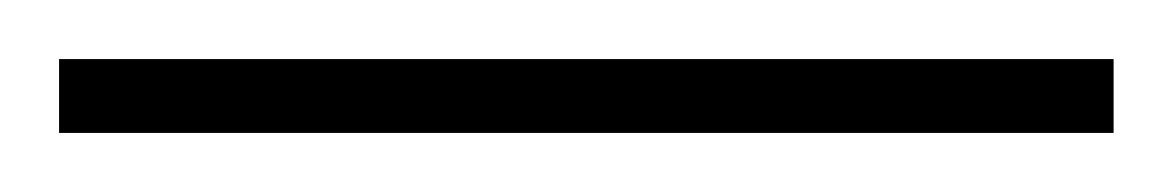

<svg xmlns="http://www.w3.org/2000/svg" viewBox="-25 63 397 65"><path d="M-5 108H352V83H-5Z"/></svg>

Font: Noto Serif Bengali ExtraCondensed Thin
Style: Regular
Weight: 100
Width: 2
Designer: Juan Bruce, Universal Thirst, Indian Type Foundry and the Monotype Design Team.
Foundry: Monotype Imaging Inc.
Version: Version 2.003